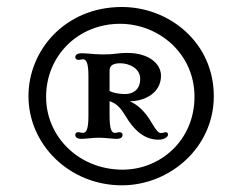

<svg xmlns="http://www.w3.org/2000/svg" viewBox="-20 -852 710 563"><path d="M337.4 -308.6C477.5 -308.6 606.9 -418.9 606.9 -569.8C606.9 -728 475.6 -831.5 337.4 -831.5C171.9 -831.5 63.5 -705.6 63.5 -570.3C63.5 -426.8 184.6 -308.6 337.4 -308.6ZM339.4 -354.5C212.9 -354.5 115.2 -449.7 115.2 -567.9C115.2 -688.5 209 -782.2 332 -782.2C445.3 -782.2 550.3 -695.3 550.3 -568.4C550.3 -440.4 450.2 -354.5 339.4 -354.5ZM218.8 -444.8C228.5 -444.8 230.5 -445.8 240.2 -446.3C250 -447.3 259.8 -448.2 270 -448.2C279.8 -448.2 290.5 -447.3 300.3 -446.3C309.6 -445.8 312 -444.8 321.8 -444.8C335.4 -444.8 339.4 -450.7 339.4 -456.5C339.4 -460.9 336.4 -464.4 330.6 -464.4C328.6 -464.4 326.7 -463.9 324.2 -463.4C322.3 -462.9 319.8 -462.4 316.9 -462.4C307.6 -462.4 301.3 -472.2 301.3 -512.7V-555.2C320.8 -549.3 333 -536.1 345.2 -516.6C376 -463.4 408.2 -442.4 444.8 -442.4C460.4 -442.4 472.7 -449.7 472.7 -457.5C472.7 -460.4 471.2 -464.4 465.8 -464.4C464.4 -464.4 461.9 -463.9 459 -462.9C457 -462.4 454.6 -461.9 452.1 -461.9C445.3 -461.9 439.5 -466.8 424.3 -492.7C404.8 -526.4 383.3 -544.9 360.4 -555.2C405.3 -555.2 452.1 -580.1 452.1 -629.9C452.1 -665.5 416 -696.8 353 -696.8C336.4 -696.8 327.1 -695.3 317.4 -694.3C308.6 -692.9 291 -692.4 281.2 -692.4C266.1 -692.4 250 -693.8 240.2 -694.8C230.5 -695.3 228.5 -695.8 218.8 -695.8C205.1 -695.8 200.7 -689.9 200.7 -684.1C200.7 -680.2 204.6 -676.3 210.4 -676.3C212.4 -676.3 214.4 -676.8 217.3 -677.2C219.2 -677.7 221.2 -678.2 223.1 -678.2C232.9 -678.2 239.3 -668.5 239.3 -628.4V-512.7C239.3 -472.2 232.9 -462.4 223.1 -462.4C220.7 -462.4 218.3 -462.9 215.8 -463.4C213.9 -463.9 211.4 -464.4 209 -464.4C203.6 -464.4 200.7 -460.9 200.7 -456.5C200.7 -450.7 205.1 -444.8 218.8 -444.8ZM301.3 -585V-644.5C301.3 -659.7 311 -666.5 333 -666.5C356.9 -666.5 391.1 -652.8 391.1 -620.6C391.1 -588.9 369.6 -576.2 347.2 -576.2C332.5 -576.2 314.9 -578.6 301.3 -585Z"/></svg>

Font: Stoke
Style: Light
Weight: 300
Designer: Nicole Fally
Foundry: Nicole Fally
Version: Version 1.001